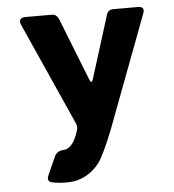

<svg xmlns="http://www.w3.org/2000/svg" viewBox="-49 -545 666 737"><g transform="rotate(-5 284.0 -176.5)"><path d="M313 -239.3 388.3 -479.7Q394 -499.7 413.7 -499.7H509.3Q537 -499.7 528 -474L365 -41.3Q325.7 57.7 304.3 85.5Q283 113.3 252.2 129.8Q221.3 146.3 189.3 147Q154 148.7 123 142Q100 137.3 111.7 112.3L140.7 47.3Q150.3 23.3 176 22.3Q213.3 21.7 234.7 -47.3Q239 -59.7 234.3 -73.7L58.7 -466.3Q43 -499 77.7 -499H178Q195.7 -499 204.3 -479L299 -238.7Q306.7 -219 313 -239.3Z"/></g></svg>

Font: Vivano Light
Style: Regular
Weight: 300
Designer: Joe Prince, Josias Burgherr
Version: Version 2.064;September 19, 2022;FontCreator 14.0.0.2877 64-